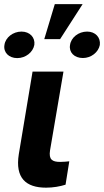

<svg xmlns="http://www.w3.org/2000/svg" viewBox="-39 -886 495 913"><path d="M115.8 -545.5 50.4 -152.7C32.3 -39.1 84.5 6.4 180 6.4C213.4 6.4 246.1 0.7 272.7 -7.8L290.5 -119C278.8 -117.9 265.6 -116.1 247.2 -116.1C209.5 -116.1 192.1 -127.1 198.9 -170.8L262.8 -545.5ZM-17.8 -672.6C-24.1 -637.4 2.8 -609.7 43 -609.7C82.7 -609.7 117.9 -637.4 124.3 -672.6C128.9 -707.4 103.3 -735.8 63.2 -735.8C22.4 -735.8 -13.1 -707.4 -17.8 -672.6ZM171.5 -699.9H246.8L354 -866.5H221.6ZM294 -671.9C288 -637.8 313.6 -610.1 355.1 -610.1C394.2 -610.1 428.6 -637.1 435.7 -671.9C440.3 -708.1 414.4 -735.8 375.4 -735.8C333.8 -735.8 298.7 -707.4 294 -671.9Z"/></svg>

Font: Magic Ui Pro
Style: Bold Italic
Weight: 700
Italic angle: -9.39999°
Designer: Stefan Endress, Andreas Faust
Version: Version 1.000;FEAKit 1.0